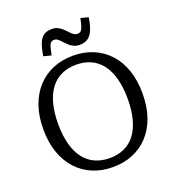

<svg xmlns="http://www.w3.org/2000/svg" viewBox="-165 -1061 1097 1206"><g transform="rotate(-20 383.5 -458.0)"><path d="M384 17Q311 17 250.5 -8Q190 -33 145.5 -81Q101 -129 76.5 -198Q52 -267 52 -355Q52 -443 76.5 -512Q101 -581 145.5 -629Q190 -677 250.5 -702Q311 -727 384 -727Q457 -727 517.5 -702Q578 -677 622.5 -629Q667 -581 691 -512Q715 -443 715 -355Q715 -267 691 -198Q667 -129 622.5 -81Q578 -33 517.5 -8Q457 17 384 17ZM384 -43Q438 -43 481 -62.5Q524 -82 554 -121Q584 -160 600 -219Q616 -278 616 -355Q616 -432 600 -491Q584 -550 554 -589Q524 -628 481 -647.5Q438 -667 384 -667Q330 -667 286.5 -647.5Q243 -628 213 -589Q183 -550 167 -491Q151 -432 151 -355Q151 -278 167 -219Q183 -160 213 -121Q243 -82 286.5 -62.5Q330 -43 384 -43ZM450 -776Q427 -776 409.5 -784.5Q392 -793 378.5 -806Q365 -819 353.5 -831.5Q342 -844 331.5 -852.5Q321 -861 308 -861Q293 -861 284.5 -852Q276 -843 271 -824Q266 -805 260 -774L209 -787Q217 -841 230 -872Q243 -903 264 -916.5Q285 -930 317 -930Q339 -930 356 -921.5Q373 -913 386.5 -900.5Q400 -888 411.5 -875.5Q423 -863 434.5 -854.5Q446 -846 460 -846Q476 -846 484 -855.5Q492 -865 498 -884Q504 -903 510 -933L561 -920Q553 -866 538.5 -834.5Q524 -803 502.5 -789.5Q481 -776 450 -776Z"/></g></svg>

Font: Roboto Serif 20pt SemiCondensed
Style: Regular
Weight: 400
Width: 4
Version: Version 1.008